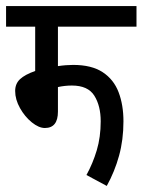

<svg xmlns="http://www.w3.org/2000/svg" viewBox="-20 -642 470 633"><path d="M171 -554V-424Q184 -426 197 -427Q210 -428 221 -428Q282 -428 318.5 -404Q355 -380 371 -338Q387 -296 387 -242Q387 -181 372.5 -128.5Q358 -76 332 -29L265 -65Q286 -103 299 -146.5Q312 -190 312 -242Q312 -293 291 -326.5Q270 -360 217 -360Q194 -360 171 -355V-274Q171 -220 128 -220Q108 -220 85 -238.5Q62 -257 46 -285.5Q30 -314 30 -342Q30 -366 46 -381Q62 -396 96 -408V-554H0V-622H430V-554Z"/></svg>

Font: Noto Sans ExtraCondensed
Style: Regular
Weight: 400
Width: 2
Designer: Monotype Design Team
Foundry: Monotype Imaging Inc.
Version: Version 2.013; ttfautohint (v1.8.4.7-5d5b)